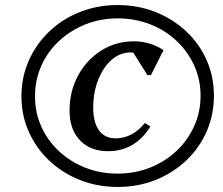

<svg xmlns="http://www.w3.org/2000/svg" viewBox="-20 -726 887 762"><path d="M447 16Q367 16 297.5 -11.5Q228 -39 176 -88Q124 -137 94.5 -202.5Q65 -268 65 -344Q65 -420 94.5 -486Q124 -552 176 -601.5Q228 -651 297.5 -678.5Q367 -706 447 -706Q527 -706 596.5 -678.5Q666 -651 718.5 -602Q771 -553 800 -487.5Q829 -422 829 -346Q829 -270 800 -204Q771 -138 718.5 -88.5Q666 -39 596.5 -11.5Q527 16 447 16ZM447 -37Q516 -37 576 -61Q636 -85 680.5 -127Q725 -169 750.5 -225Q776 -281 776 -346Q776 -411 750.5 -466.5Q725 -522 680.5 -564Q636 -606 576 -629.5Q516 -653 447 -653Q378 -653 318.5 -629Q259 -605 214 -563Q169 -521 144 -465Q119 -409 119 -344Q119 -279 144 -223.5Q169 -168 214 -126Q259 -84 318.5 -60.5Q378 -37 447 -37ZM409 -126Q338 -126 297 -169.5Q256 -213 256 -287Q256 -364 290 -426.5Q324 -489 382 -525.5Q440 -562 511 -562Q576 -562 629 -527L579 -428H565L509 -517Q504 -518 499 -518Q457 -518 423.5 -489Q390 -460 370 -410Q350 -360 350 -298Q350 -240 373 -208.5Q396 -177 438 -177Q506 -177 555 -238L577 -224Q516 -126 409 -126Z"/></svg>

Font: Platypi
Style: Italic
Weight: 400
Italic angle: -13°
Designer: David Sargent
Foundry: Bolt Cutter Type
Version: Version 1.200; ttfautohint (v1.8.4.7-5d5b)